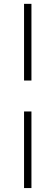

<svg xmlns="http://www.w3.org/2000/svg" viewBox="-20 -778 282 974"><path d="M102 -758.5H139.5V-369.5H102ZM102 -212.5H139.5V176H102Z"/></svg>

Font: LatoLatin Light
Style: Regular
Weight: 300
Designer: Lukasz Dziedzic with Adam Twardoch and Botio Nikoltchev
Foundry: tyPoland Lukasz Dziedzic
Version: Version 2.015; 2015-08-06; http://www.latofonts.com/